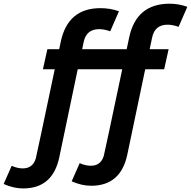

<svg xmlns="http://www.w3.org/2000/svg" viewBox="-167 -782 1047 1053"><path d="M-40 251.5Q-91.8 251.5 -147 227.1L-103 127.4Q-70.8 141.6 -42.5 141.6Q13.2 141.6 29.3 86.9Q33.7 71.3 133.3 -402.3H68.4L92.8 -512.2H157.7L166 -552.2Q204.6 -737.3 383.8 -737.3Q438 -737.3 485.4 -720.2L437.5 -610.4Q404.8 -622.1 377 -622.1Q306.6 -622.1 292 -552.2L283.7 -512.2H527.8L541.5 -576.7Q580.6 -761.7 763.7 -761.7Q813 -761.7 860.4 -744.6L812.5 -634.8Q779.8 -646.5 752 -646.5Q682.1 -646.5 667.5 -576.7L653.8 -512.2H757.8L733.4 -402.3H629.4L531.2 65.9Q495.1 236.8 333 236.8Q281.2 236.8 226.1 212.4L270 112.8Q302.2 127 330.6 127Q386.2 127 402.3 72.3Q406.2 59.6 503.4 -402.3H259.3L158.2 80.6Q122.1 251.5 -40 251.5Z"/></svg>

Font: Cadman
Style: Bold Italic
Weight: 700
Italic angle: -12°
Designer: Paul James MIller
Foundry: High-Logic / Made with FontCreator
Version: Version 2.114;March 28, 2021;FontCreator 13.0.0.2683 64-bit